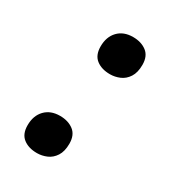

<svg xmlns="http://www.w3.org/2000/svg" viewBox="-141 -621 639 709"><g transform="rotate(30 179.0 -266.5)"><path d="M213 -379Q177 -379 154.5 -396.5Q132 -414 132 -451Q132 -492 155.5 -516.5Q179 -541 219 -541Q254 -541 277 -523.5Q300 -506 300 -469Q300 -436 287 -416Q274 -396 254 -387.5Q234 -379 213 -379ZM125 8Q89 8 66.5 -9.5Q44 -27 44 -64Q44 -105 67.5 -129.5Q91 -154 131 -154Q166 -154 189 -136.5Q212 -119 212 -82Q212 -49 199 -29Q186 -9 166 -0.5Q146 8 125 8Z"/></g></svg>

Font: Noto Serif Tamil
Style: Italic
Weight: 400
Italic angle: -12°
Designer: Indian Type Foundry, Tom Grace, and the Monotype Design Team
Foundry: Monotype Imaging Inc.
Version: Version 2.003